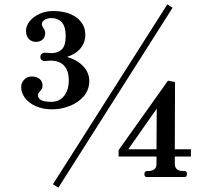

<svg xmlns="http://www.w3.org/2000/svg" viewBox="-20 -803 998 871"><path d="M763 -768 245 48 220 33 739 -783ZM76 -407Q76 -428 90 -442Q104 -456 124 -456Q146 -456 159.5 -445Q173 -434 173 -415Q173 -406 170 -400.5Q167 -395 163.5 -391Q160 -387 159 -386Q158 -385 155 -381Q152 -377 152 -372Q152 -341 212 -341Q249 -341 270.5 -367.5Q292 -394 292 -439Q292 -482 271 -505Q250 -528 209 -528Q199 -528 193 -527Q187 -526 184 -526Q175 -526 169 -531Q163 -536 163 -545Q163 -553 169 -558.5Q175 -564 184 -564Q190 -564 196.5 -563Q203 -562 213 -562Q243 -562 260.5 -579Q278 -596 278 -640Q278 -682 260.5 -701.5Q243 -721 213 -721Q196 -721 183 -713.5Q170 -706 170 -693Q170 -688 172.5 -683.5Q175 -679 176 -677Q185 -666 185 -653Q185 -635 173.5 -624Q162 -613 144 -613Q123 -613 110.5 -626.5Q98 -640 98 -664Q98 -686 114.5 -706.5Q131 -727 159 -740Q187 -753 221 -753Q287 -753 327 -723.5Q367 -694 367 -645Q367 -610 345 -583.5Q323 -557 284 -545Q331 -531 358 -502Q385 -473 385 -436Q385 -396 360.5 -367Q336 -338 297 -322.5Q258 -307 217 -307Q174 -307 142 -321.5Q110 -336 93 -359Q76 -382 76 -407ZM645 0Q635 0 635 -14Q635 -19 638 -23Q641 -27 645 -27H651Q690 -27 690 -60V-93H518V-122L742 -437L774 -431L773 -126H846V-93H773V-60Q773 -27 812 -27H818Q828 -27 828 -14Q828 0 818 0ZM691 -310 562 -126H690Z"/></svg>

Font: Shippori Mincho
Style: Bold
Weight: 700
Designer: FONTDASU
Foundry: FONTDASU / Google Inc. / but / Adobe
Version: Version 3.110; ttfautohint (v1.8.3)